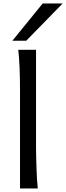

<svg xmlns="http://www.w3.org/2000/svg" viewBox="-20 -1062 373 1082"><path d="M183.1 -231.9Q183.1 -208.5 183.8 -176.8Q184.6 -145 185.8 -112.3Q187 -79.6 188.7 -49.8Q190.4 -20 192.9 0H92.8V-551.8Q92.8 -623 90.3 -680.9Q87.9 -738.8 83 -781.2H183.1ZM333 -1042.5 127.9 -832.5H49.8L220.7 -1042.5Z"/></svg>

Font: Andika Afr
Style: Regular
Weight: 400
Designer: Victor Gaultney, Annie Olsen, Julie Remington, Don Collingsworth, Eric Hays, Becca Hirsbrunner
Foundry: SIL International
Version: Version 5.000